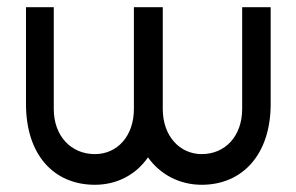

<svg xmlns="http://www.w3.org/2000/svg" viewBox="-20 -504 819 532"><path d="M243 8C304 8 357 -20 390 -68C424 -20 478 8 539 8C651 8 730 -75 730 -216V-484H651V-202C651 -127 604 -77 539 -77C478 -77 431 -127 431 -202V-484H351V-202C351 -127 305 -77 243 -77C177 -77 129 -127 129 -202V-484H52V-216C52 -75 129 8 243 8Z"/></svg>

Font: Radis Sans
Style: Regular
Weight: 400
Designer: Gaël Goy
Foundry: Gaël Goy
Version: 1.0